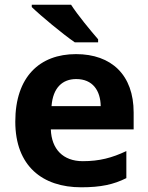

<svg xmlns="http://www.w3.org/2000/svg" viewBox="-20 -786 631 816"><path d="M282 -766H115V-756C153 -719 247 -641 298 -606H397V-619C365 -656 311 -721 282 -766ZM303 -556C149 -556 45 -460 45 -269C45 -80 161 10 325 10C409 10 463 -2 517 -29V-144C456 -115 402 -101 332 -101C248 -101 199 -152 196 -236H548V-308C548 -467 454 -556 303 -556ZM304 -450C374 -450 407 -401 408 -335H199C205 -414 246 -450 304 -450Z"/></svg>

Font: Noto Sans Bassa Vah
Style: Bold
Weight: 700
Designer: Monotype Design Team
Foundry: Monotype Imaging Inc.
Version: Version 2.002